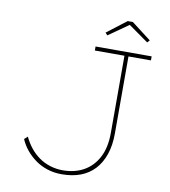

<svg xmlns="http://www.w3.org/2000/svg" viewBox="-94 -945 918 1035"><g transform="rotate(10 365.5 -427.5)"><path d="M313 10Q272 10 235.5 -1.5Q199 -13 169 -34.5Q139 -56 116.5 -83.5Q94 -111 81 -142L99 -158Q114 -126 135.5 -99Q157 -72 184.5 -52.5Q212 -33 245.5 -22.5Q279 -12 315 -12Q381 -12 430.5 -40Q480 -68 508 -122Q536 -176 536 -256V-678H374V-700H681V-678H558V-256Q558 -192 541 -142Q524 -92 492.5 -58Q461 -24 416 -7Q371 10 313 10ZM426 -770 414 -783 521 -865H549L656 -783L644 -770L528 -852H543Z"/></g></svg>

Font: Lexend Peta Thin
Style: Regular
Weight: 250
Version: Version 1.007